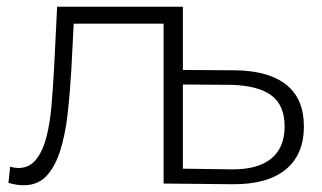

<svg xmlns="http://www.w3.org/2000/svg" viewBox="-20 -543 954 568"><path d="M10 -50Q16 -48 22.5 -47Q29 -46 34 -46Q67 -46 87 -71.5Q107 -97 117.5 -138Q128 -179 132.5 -232.5Q137 -286 140 -341L149 -523H520V0H464V-473H198L191 -336Q187 -267 180 -205.5Q173 -144 158 -97Q143 -50 117.5 -22.5Q92 5 50 5Q29 5 5 -2ZM521 -44 664 -42Q742 -41 782 -73.5Q822 -106 822 -169Q822 -232 782.5 -261Q743 -290 664 -292L521 -293ZM521 -336 679 -335Q777 -333 828 -291.5Q879 -250 879 -169Q879 -85 824.5 -41Q770 3 667 2L465 0V-523H521Z"/></svg>

Font: Montserrat-Alt1 Light
Style: Regular
Weight: 300
Designer: Differentunic
Foundry: Differentunic
Version: Version 7.222